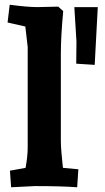

<svg xmlns="http://www.w3.org/2000/svg" viewBox="-20 -786 442 811"><path d="M294 -756H393L380 -512L302 -517L303 -610ZM12 -691 21 -766Q96 -756 138 -756L226 -758L247 -739Q237 -632 237 -557V-193Q237 -171 239.5 -142Q242 -113 244 -95L246 -77L311 -71L306 5Q240 0 127 0L27 5L22 -65L88 -77Q97 -126 97 -163V-587L87 -674Z"/></svg>

Font: Andada
Style: Bold
Weight: 700
Designer: Carolina Giovagnoli
Foundry: Carolina Giovagnoli
Version: Version 1.003